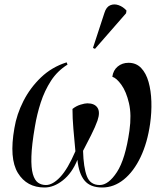

<svg xmlns="http://www.w3.org/2000/svg" viewBox="-20 -823 734 853"><path d="M178 10Q99 10 59.5 -54.5Q20 -119 44 -254Q54 -315 84 -374Q114 -433 162 -479Q210 -525 276 -546L280 -536Q235 -508 206.5 -464Q178 -420 161 -367.5Q144 -315 135 -260Q121 -179 119.5 -128Q118 -77 126 -49.5Q134 -22 149 -11.5Q164 -1 184 -1Q214 -1 247.5 -36.5Q281 -72 315 -151Q310 -204 306 -251Q302 -298 302 -339Q318 -352 337.5 -358Q357 -364 368 -364Q400 -364 413 -344.5Q426 -325 413 -287Q404 -261 384.5 -222Q365 -183 349 -153Q351 -79 366 -40Q381 -1 423 -1Q462 -1 499.5 -58.5Q537 -116 555 -242Q565 -313 553 -364.5Q541 -416 519.5 -446Q498 -476 479 -482Q483 -511 503 -527.5Q523 -544 551 -544Q585 -544 607 -521Q629 -498 640 -459Q651 -420 652.5 -372Q654 -324 647 -274Q635 -189 604.5 -125Q574 -61 530 -25.5Q486 10 434 10Q381 10 355.5 -21Q330 -52 324 -113Q300 -54 259.5 -22Q219 10 178 10ZM402 -606 393 -610 444 -766Q452 -792 469.5 -799.5Q487 -807 507 -800Q527 -793 542 -776L540 -764Z"/></svg>

Font: Noto Serif Display Condensed
Style: Italic
Weight: 400
Width: 3
Italic angle: -12°
Designer: Monotype Design Team
Foundry: Monotype Imaging Inc.
Version: Version 2.009